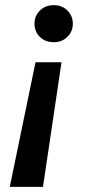

<svg xmlns="http://www.w3.org/2000/svg" viewBox="-20 -554 348 746"><path d="M219 -312 147 172H18L118 -312ZM189 -534Q221 -534 242 -513Q263 -492 263 -462Q263 -432 242 -411Q221 -390 189 -390Q156 -390 135 -410.5Q114 -431 114 -462Q114 -492 135 -513Q156 -534 189 -534Z"/></svg>

Font: DM Sans 10pt SemiBold
Style: Italic
Weight: 600
Italic angle: -10°
Version: Version 4.004;gftools[0.9.30]